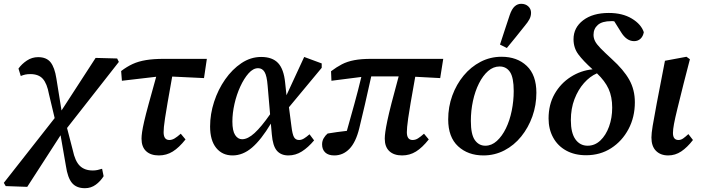

<svg xmlns="http://www.w3.org/2000/svg" viewBox="-71 -802 3686 1008"><path d="M-41 175 -51 158 216 -182 186 -308Q176 -363 154 -388Q132 -413 88 -413Q73 -413 61.5 -410.5Q50 -408 38 -403L26 -442Q43 -466 70 -484Q97 -502 129 -502Q173 -502 194.5 -475Q216 -448 225 -390L252 -222L431 -498L544 -495L553 -477L281 -130L311 -14Q323 44 348 68.5Q373 93 416 93Q430 93 441 90.5Q452 88 465 84L473 123Q457 149 432 167.5Q407 186 375 186Q330 186 307 158.5Q284 131 275 69L247 -92L72 179Z M569 -378 565 -429Q595 -452 625.5 -466Q656 -480 695.5 -486.5Q735 -493 789 -493H1015L1000 -392L833 -400Q818 -316 809 -264Q800 -212 795.5 -182Q791 -152 789.5 -136Q788 -120 788 -108Q788 -67 818 -67Q832 -67 846 -75.5Q860 -84 878 -100L903 -70Q869 -27 836 -6.5Q803 14 763 14Q720 14 696 -8.5Q672 -31 672 -74Q672 -88 675 -109Q678 -130 686 -165Q694 -200 709.5 -256.5Q725 -313 749 -399Z M1149 -164Q1149 -115 1163.5 -93Q1178 -71 1200 -71Q1230 -71 1265.5 -103.5Q1301 -136 1347 -202L1334 -353Q1330 -404 1318 -424Q1306 -444 1284 -444Q1258 -444 1234 -417Q1210 -390 1190.5 -347.5Q1171 -305 1160 -256.5Q1149 -208 1149 -164ZM1150 14Q1096 14 1064 -25.5Q1032 -65 1032 -138Q1032 -203 1053 -267.5Q1074 -332 1111 -385Q1148 -438 1196.5 -470.5Q1245 -503 1300 -503Q1359 -503 1389 -471Q1419 -439 1426 -368L1433 -302L1526 -503L1618 -469V-446L1446 -239L1459 -139Q1464 -97 1472.5 -82Q1481 -67 1499 -67Q1512 -67 1525 -75Q1538 -83 1554 -97L1578 -65Q1547 -28 1514 -7Q1481 14 1443 14Q1404 14 1382.5 -11Q1361 -36 1356 -97L1351 -153Q1300 -68 1252 -27Q1204 14 1150 14Z M1669 -378 1667 -428Q1696 -450 1724 -464.5Q1752 -479 1788.5 -486Q1825 -493 1877 -493H2256L2240 -392L2109 -399Q2094 -315 2085 -263Q2076 -211 2072 -181.5Q2068 -152 2066.5 -136Q2065 -120 2065 -108Q2065 -67 2095 -67Q2110 -67 2123.5 -75.5Q2137 -84 2155 -100L2180 -70Q2146 -27 2113 -6.5Q2080 14 2040 14Q1997 14 1973 -8.5Q1949 -31 1949 -74Q1949 -88 1952 -110Q1955 -132 1962.5 -168Q1970 -204 1984.5 -260.5Q1999 -317 2022 -401H1878Q1859 -315 1844.5 -252Q1830 -189 1815 -128Q1797 -55 1763.5 -20.5Q1730 14 1684 14Q1653 14 1636.5 -1.5Q1620 -17 1620 -44Q1620 -62 1628.5 -76.5Q1637 -91 1649 -101Q1672 -105 1698 -108.5Q1724 -112 1750 -115Q1770 -186 1789.5 -256.5Q1809 -327 1826 -398Z M2467 14Q2386 14 2334 -34Q2282 -82 2282 -175Q2282 -241 2303.5 -300Q2325 -359 2363 -405Q2401 -451 2452 -477.5Q2503 -504 2562 -504Q2644 -504 2694.5 -456Q2745 -408 2745 -315Q2745 -250 2724 -191Q2703 -132 2665.5 -85.5Q2628 -39 2577 -12.5Q2526 14 2467 14ZM2477 -37Q2510 -37 2537.5 -62Q2565 -87 2585 -128Q2605 -169 2615.5 -220.5Q2626 -272 2626 -324Q2626 -395 2606.5 -424Q2587 -453 2552 -453Q2519 -453 2491.5 -429Q2464 -405 2443.5 -364Q2423 -323 2412 -272Q2401 -221 2401 -167Q2401 -96 2422 -66.5Q2443 -37 2477 -37ZM2554 -568Q2567 -607 2579.5 -646Q2592 -685 2605 -723Q2616 -755 2631 -768.5Q2646 -782 2665 -782Q2688 -782 2702.5 -768.5Q2717 -755 2717 -735Q2717 -717 2708.5 -701Q2700 -685 2683 -665Q2660 -636 2637 -607.5Q2614 -579 2590 -550Z M3006 13Q2946 13 2901.5 -11.5Q2857 -36 2833 -80Q2809 -124 2809 -180Q2809 -253 2840.5 -308.5Q2872 -364 2925 -398Q2978 -432 3040 -438Q2990 -483 2965 -517Q2940 -551 2940 -596Q2940 -657 2990.5 -695.5Q3041 -734 3125 -734Q3197 -734 3246 -704.5Q3295 -675 3309 -633Q3305 -611 3291.5 -598.5Q3278 -586 3258 -586Q3218 -586 3189 -634L3154 -690Q3150 -691 3146.5 -691Q3143 -691 3138 -691Q3090 -691 3067.5 -671Q3045 -651 3045 -619Q3045 -602 3053 -586Q3061 -570 3082 -548.5Q3103 -527 3141 -492Q3203 -436 3232.5 -383.5Q3262 -331 3262 -265Q3262 -187 3228.5 -124Q3195 -61 3137.5 -24Q3080 13 3006 13ZM2926 -171Q2926 -104 2950 -70.5Q2974 -37 3014 -37Q3052 -37 3081 -64.5Q3110 -92 3126.5 -137.5Q3143 -183 3143 -237Q3143 -294 3124 -335.5Q3105 -377 3063 -417Q3026 -401 2995 -366Q2964 -331 2945 -281.5Q2926 -232 2926 -171Z M3437 14Q3397 14 3373 -10Q3349 -34 3349 -80Q3349 -101 3355.5 -141Q3362 -181 3377 -260L3420 -483L3533 -504L3551 -491L3518 -363Q3498 -283 3485.5 -232Q3473 -181 3467.5 -151.5Q3462 -122 3462 -104Q3462 -67 3491 -67Q3504 -67 3516 -75.5Q3528 -84 3543 -98L3567 -67Q3537 -28 3505.5 -7Q3474 14 3437 14Z"/></svg>

Font: Source Serif 4 SmText Semibold
Style: Italic
Weight: 600
Italic angle: -12°
Designer: Frank Grießhammer
Foundry: Adobe
Version: Version 4.005;hotconv 1.1.0;makeotfexe 2.6.0